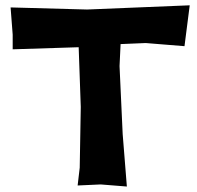

<svg xmlns="http://www.w3.org/2000/svg" viewBox="-20 -680 734 716"><path d="M19.5 -652.3 27.3 -550.8V-496.1L273.4 -503.9L281.2 -281.2L277.3 -54.7L269.5 11.7L355.5 7.8L453.1 15.6L437.5 -179.7L425.8 -433.6L429.7 -515.6L523.4 -519.5L668 -507.8L687.5 -660.2L304.7 -644.5Z"/></svg>

Font: MaokenAssortedSans-TC
Style: Regular
Weight: 500
Version: Version 0.83